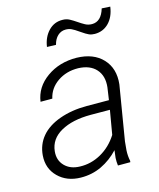

<svg xmlns="http://www.w3.org/2000/svg" viewBox="-112 -812 747 901"><g transform="rotate(-15 262.0 -361.0)"><path d="M18.1 0ZM351.1 0Q348.6 -18.6 349.6 -37.1L354 -73.7Q317.4 -34.2 270.3 -11.7Q223.1 10.7 168.5 9.8Q101.6 8.8 59.8 -32.5Q18.1 -73.7 22.5 -136.2Q26.4 -188.5 58.3 -226.8Q90.3 -265.1 149.4 -286.4Q208.5 -307.6 281.7 -307.6L389.6 -307.1L398.4 -367.7Q404.3 -421.9 375 -454.6Q345.7 -487.3 288.6 -489.3Q231 -490.2 188.2 -460.7Q145.5 -431.2 134.8 -382.8H77.6Q87.4 -452.1 148.9 -495.8Q210.4 -539.6 294.4 -538.6Q376 -536.6 420.2 -489.3Q464.4 -441.9 456.1 -366.2L412.1 -100.6L408.2 -58.1Q406.7 -31.7 412.1 -5.9L411.1 0ZM178.2 -41.5Q231.9 -39.6 281 -67.1Q330.1 -94.7 362.3 -145.5L382.3 -262.2L289.1 -262.7Q200.2 -262.7 144 -231.2Q87.9 -199.7 82 -141.1Q77.6 -98.1 104.7 -70.3Q131.8 -42.5 178.2 -41.5ZM509.3 -729.5Q502.4 -680.7 474.9 -652.6Q447.3 -624.5 406.7 -624.5Q391.6 -624.5 379.2 -629.6Q366.7 -634.8 342.8 -651.6Q318.8 -668.5 306.2 -674.1Q293.5 -679.7 278.8 -679.7Q256.3 -679.7 240 -664.6Q223.6 -649.4 216.8 -622.1L173.3 -623.5Q180.2 -670.4 208.3 -699.5Q236.3 -728.5 276.9 -727.5Q295.4 -727.5 310.5 -719.2Q325.7 -710.9 341.6 -700Q357.4 -689 372.6 -680.7Q387.7 -672.4 405.8 -672.4Q450.7 -672.4 468.3 -731.9Z"/></g></svg>

Font: Roboto Light
Style: Italic
Weight: 300
Italic angle: -12°
Designer: Google
Version: Version 2.134; 2016; ttfautohint (v1.6)